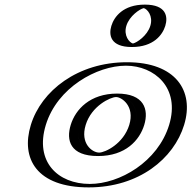

<svg xmlns="http://www.w3.org/2000/svg" viewBox="-20 -798 831 833"><path d="M608.4 -778C659.4 -778 687.8 -737 672.2 -686C656.6 -635 603.1 -594 552.1 -594C501.1 -594 472.6 -635 488.2 -686C503.8 -737 557.4 -778 608.4 -778ZM326.8 -256C348.5 -327 416.8 -377 483.8 -377C549.8 -377 587.5 -327 565.8 -256C544.4 -186 479.1 -136 410.1 -136C338.1 -136 305.4 -186 326.8 -256ZM138.8 -256C187.7 -416 357.9 -528 530.9 -528C700.9 -528 802.7 -416 753.8 -256C705.5 -98 541.9 15 364.9 15C179.9 15 90.5 -98 138.8 -256ZM603.8 -763C646.5 -763 670.3 -728.7 657.2 -686C644.2 -643.3 599.4 -609 556.7 -609C514 -609 490.2 -643.3 503.2 -686C516.3 -728.7 561 -763 603.8 -763ZM311.8 -256C288 -178.3 325.5 -121 405.5 -121C482.5 -121 557 -178.1 580.8 -256C605 -335.1 562.4 -392 488.3 -392C413.4 -392 336 -335.2 311.8 -256ZM153.8 -256C199.7 -406.1 359.5 -513 526.3 -513C690 -513 784.7 -406.2 738.8 -256C693.4 -107.5 540.1 0 369.5 0C190.9 0 108.3 -107.4 153.8 -256ZM603.8 -763C561 -763 516.3 -728.7 503.2 -686C490.2 -643.3 514 -609 556.7 -609C599.4 -609 644.2 -643.3 657.2 -686C670.3 -728.7 646.5 -763 603.8 -763ZM311.8 -256C336 -335.2 413.4 -392 488.3 -392C562.4 -392 605 -335.1 580.8 -256C557 -178.1 482.5 -121 405.5 -121C325.5 -121 288 -178.3 311.8 -256ZM153.8 -256C108.3 -107.4 190.9 0 369.5 0C540.1 0 693.4 -107.5 738.8 -256C784.7 -406.2 690 -513 526.3 -513C359.5 -513 199.7 -406.1 153.8 -256ZM608.4 -778C557.4 -778 503.8 -737 488.2 -686C472.6 -635 501.1 -594 552.1 -594C603.1 -594 656.6 -635 672.2 -686C687.8 -737 659.4 -778 608.4 -778ZM326.8 -256C305.4 -186.1 338.2 -136 410.1 -136C479 -136 544.4 -186.1 565.8 -256C587.5 -327 549.7 -377 483.8 -377C416.8 -377 348.5 -327 326.8 -256ZM138.8 -256C90.5 -98 179.9 15 364.9 15C541.9 15 705.5 -98 753.8 -256C802.7 -416 700.9 -528 530.9 -528C357.9 -528 187.7 -416 138.8 -256ZM603.7 -762.8C619 -759 645.3 -728.7 632.2 -686C619.1 -643 573.8 -612.9 556.7 -609.2C541.5 -613 515.2 -643.3 528.2 -686C541.4 -729 586.7 -759.1 603.7 -762.8ZM286.8 -256C266.5 -189.6 283.4 -121 405.5 -121C524.9 -121 585.5 -189.6 605.8 -256C626.4 -323.6 605 -392 488.3 -392C370.9 -392 307.4 -323.6 286.8 -256ZM178.8 -256C228.3 -418 400.4 -513 526.3 -513C649 -513 763.3 -418 713.8 -256C664.8 -95.8 499.2 0 369.5 0C231.5 0 129.8 -95.7 178.8 -256ZM608.4 -778C514.3 -778 475.2 -725.3 463.2 -686C451.2 -646.7 458 -594 552.1 -594C646.2 -594 685.2 -646.7 697.2 -686C709.2 -725.3 702.4 -778 608.4 -778ZM351.8 -256C377 -338.6 459.4 -377 483.8 -377C507 -377 566 -338.6 540.8 -256C515.9 -174.6 436.5 -136 410.1 -136C380.5 -136 326.9 -174.7 351.8 -256ZM113.8 -256C69 -109.7 139.5 15 364.9 15C582.7 15 734.1 -109.8 778.8 -256C824.1 -404.1 741.9 -528 530.9 -528C317.2 -528 159.1 -404.1 113.8 -256Z"/></svg>

Font: Hussar Outliner
Style: Obl
Weight: 700
Foundry: Cannot Into Space Fonts
Version: Version 0.92